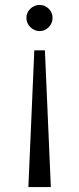

<svg xmlns="http://www.w3.org/2000/svg" viewBox="-20 -606 321 778"><path d="M119 -402H162L186 152H95ZM140.5 -480Q119 -480 103 -496Q87 -512 87 -533.5Q87 -555 103 -570.5Q119 -586 140.5 -586Q162 -586 177.5 -570.5Q193 -555 193 -533.5Q193 -512 177.5 -496Q162 -480 140.5 -480Z"/></svg>

Font: Fauna One
Style: Regular
Weight: 400
Version: Version 1.001